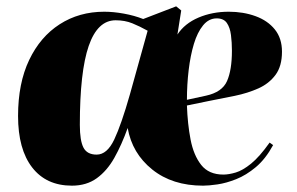

<svg xmlns="http://www.w3.org/2000/svg" viewBox="-20 -572 938 606"><path d="M702 -535Q748 -535 786.5 -521Q825 -507 847.5 -479Q870 -451 870 -409Q870 -363 849.5 -335.5Q829 -308 795.5 -293Q762 -278 721 -269.5Q680 -261 638 -253L570 -239Q572 -181 581.5 -131.5Q591 -82 615 -51.5Q639 -21 685 -21Q702 -21 724 -27.5Q746 -34 772.5 -55.5Q799 -77 831 -122L842 -114Q818 -70 787.5 -44.5Q757 -19 725.5 -6.5Q694 6 666.5 10Q639 14 621 14Q524 14 460.5 -37Q397 -88 383 -168Q364 -115 341 -74Q318 -33 285.5 -9.5Q253 14 207 14Q126 14 81.5 -43.5Q37 -101 37 -206Q37 -309 72 -382.5Q107 -456 168.5 -495.5Q230 -535 309 -535Q338 -535 371 -529Q404 -523 432 -512L536 -552L552 -539L540 -463Q563 -498 606.5 -516.5Q650 -535 702 -535ZM712 -412Q712 -438 709 -461.5Q706 -485 696 -499.5Q686 -514 664 -514Q639 -514 621 -492Q603 -470 592 -433.5Q581 -397 575.5 -351Q570 -305 570 -257L630 -270Q681 -281 696.5 -316Q712 -351 712 -412ZM285 -84Q318 -84 340.5 -131.5Q363 -179 390 -274L446 -475Q421 -489 397.5 -498.5Q374 -508 345 -508Q288 -508 260 -427Q232 -346 232 -178Q232 -128 243.5 -106Q255 -84 285 -84Z"/></svg>

Font: Literata 72pt ExtraBold
Style: Italic
Weight: 800
Italic angle: -2°
Designer: Latin by Veronika Burian and Jose Scaglione. Greek by Irene Vlachou. Cyrillic by Vera Evstafieva
Foundry: TypeTogether
Version: Version 3.002